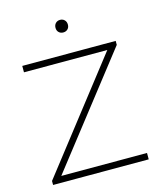

<svg xmlns="http://www.w3.org/2000/svg" viewBox="-114 -846 779 929"><g transform="rotate(-15 275.5 -381.5)"><path d="M36 0V-20L467 -574L473 -563H41V-595H509V-575L77 -21L71 -32H515V0ZM275 -700Q261.5 -700 252.8 -708.5Q244 -717 244 -731Q244 -745.5 252.8 -754.2Q261.5 -763 275 -763Q288.5 -763 297.2 -754.2Q306 -745.5 306 -731Q306 -717 297.2 -708.5Q288.5 -700 275 -700Z"/></g></svg>

Font: Encode Sans SC Expanded Thin
Style: Regular
Weight: 250
Width: 7
Designer: Multiple Designers
Foundry: Impallari Type
Version: Version 3.002